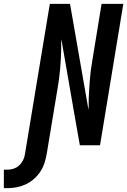

<svg xmlns="http://www.w3.org/2000/svg" viewBox="-135 -755 661 998"><path d="M-115 223V127H-96Q-80 127 -63.5 121.5Q-47 116 -34.5 104Q-22 92 -14.5 76.5Q-7 61 -5 44L124 -735H229L325 -184Q326 -188 325.5 -193Q325 -198 326 -202V-239Q328 -289 332 -339.5Q336 -390 345 -441L393 -735H506L385 0H280L248 -182L184 -551Q183 -547 183.5 -542Q184 -537 183 -533V-496Q182 -446 177.5 -395.5Q173 -345 164 -294L108 44Q104 68 96.5 91.5Q89 115 75 136.5Q61 158 41 175.5Q21 193 -2 203.5Q-25 214 -49 218.5Q-73 223 -96 223Z"/></svg>

Font: Iosevka SS18
Style: Bold Italic
Weight: 700
Italic angle: -9°
Monospace: yes
Designer: Belleve Invis
Foundry: Belleve Invis
Version: Version 25.1.1; ttfautohint (v1.8.4)